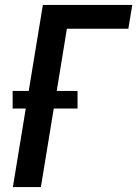

<svg xmlns="http://www.w3.org/2000/svg" viewBox="-20 -755 554 775"><path d="M32 0 84 -317H31V-388H96L153 -735H514L498 -639H250L209 -388H293V-317H197L145 0Z"/></svg>

Font: Iosevka Custom
Style: Bold Italic
Weight: 700
Italic angle: -9°
Designer: Belleve Invis
Foundry: Belleve Invis
Version: Version 30.3.1; ttfautohint (v1.8.3)